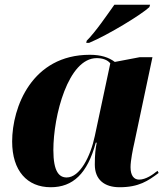

<svg xmlns="http://www.w3.org/2000/svg" viewBox="-20 -776 704 806"><path d="M344 -605 342 -596H354C435 -630 574 -715 607 -746L610 -756H460C430 -714 382 -643 344 -605ZM193 10C286 10 347 -47 382 -177H386C381 -152 378 -128 378 -85C378 -22 418 10 482 10C563 10 602 -17 646 -50L641 -59C622 -43 592 -22 564 -22C543 -22 528 -38 528 -74C528 -102 538 -151 544 -177L620 -536H567L462 -516C437 -535 404 -546 357 -546C114 -546 31 -326 31 -182C31 -59 94 10 193 10ZM260 -31C229 -31 204 -54 204 -146C204 -290 266 -532 386 -532C410 -532 431 -525 443 -510L378 -205C360 -119 315 -31 260 -31Z"/></svg>

Font: Noto Serif Display ExtraBold
Style: Italic
Weight: 800
Italic angle: -12°
Designer: Monotype Design Team
Foundry: Monotype Imaging Inc.
Version: Version 2.009